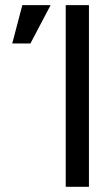

<svg xmlns="http://www.w3.org/2000/svg" viewBox="-20 -723 431 743"><path d="M234.4 0V-703.1H324.2V0ZM27.3 -554.7 66.4 -703.1H175.8L97.7 -554.7Z"/></svg>

Font: 和音 by 宁静之雨，公众号njzyshare
Style: Regular
Weight: 400
Designer: Steve Matteson
Foundry: Ascender Corporation
Version: Version 6.00;June 8, 2018;FontCreator 11.0.0.2388 32-bit